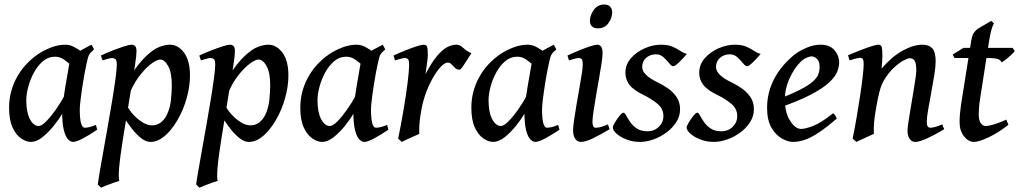

<svg xmlns="http://www.w3.org/2000/svg" viewBox="-20 -622 4597 866"><path d="M418.5 -37.1Q380.4 -11.2 352.1 3.4Q323.7 18.1 309.6 18.1Q298.8 18.1 287.4 6.8Q275.9 -4.4 268.1 -34.4Q260.3 -64.5 260.3 -122.1Q260.3 -134.8 264.6 -165.8Q269 -196.8 275.1 -233.4Q281.2 -270 286.9 -301.3Q292.5 -332.5 294.4 -345.7Q297.4 -359.4 313.5 -372.8Q329.6 -386.2 351.3 -398.4Q373 -410.6 393.1 -420.4L404.3 -398.9Q389.2 -386.7 382.8 -376.5Q376.5 -366.2 370.6 -335.9Q361.3 -293 354.5 -250.2Q347.7 -207.5 343.8 -175Q339.8 -142.6 339.8 -129.4Q339.8 -45.9 362.3 -45.9Q371.1 -45.9 383.1 -48.6Q395 -51.3 412.6 -58.6ZM377 -375.5Q364.3 -366.7 356.4 -350.8Q348.6 -335 342.5 -322Q336.4 -309.1 328.6 -309.1Q320.3 -309.1 305.2 -323.5Q290 -337.9 270 -352.3Q250 -366.7 227.5 -366.2Q197.3 -366.2 173.6 -345.9Q149.9 -325.7 133.1 -294.7Q116.2 -263.7 107.4 -230.2Q98.6 -196.8 98.6 -169.9Q98.6 -115.2 115 -84.5Q131.3 -53.7 154.3 -53.7Q167.5 -53.7 188 -74.2Q208.5 -94.7 231.4 -127.2Q254.4 -159.7 273.9 -195.8L263.2 -112.8Q247.1 -85.4 222.9 -55.2Q198.7 -24.9 171.6 -3.4Q144.5 18.1 119.1 18.1Q98.6 18.1 75.7 2.7Q52.7 -12.7 36.9 -46.6Q21 -80.6 21 -136.7Q21 -208 54.9 -271.2Q88.9 -334.5 151.9 -377.9Q176.3 -394.5 209.5 -407.5Q242.7 -420.4 274.4 -420.4Q295.9 -420.4 315.2 -409.7Q334.5 -398.9 350.3 -387.7Q366.2 -376.5 377 -375.5Z M836.9 -281.2Q836.9 -233.4 822.3 -180.2Q807.6 -127 780.3 -80.1Q767.1 -56.6 748.3 -34.2Q729.5 -11.7 706.8 3.2Q684.1 18.1 658.7 18.1Q638.2 18.1 616.7 1.2Q595.2 -15.6 574.7 -41.7Q554.2 -67.9 537.1 -96.2L555.2 -141.6Q563.5 -124.5 581.5 -104.7Q599.6 -85 622.1 -70.8Q644.5 -56.6 666 -56.6Q688 -56.6 704.8 -69.3Q721.7 -82 732.4 -103.5Q747.1 -134.3 751 -170.9Q754.9 -207.5 754.9 -237.3Q754.9 -294.4 738.5 -324Q722.2 -353.5 702.6 -353.5Q688.5 -353.5 664.3 -335.9Q640.1 -318.4 614.3 -286.4Q588.4 -254.4 568.8 -210.9L565.9 -276.9Q607.9 -340.3 641.1 -370.8Q674.3 -401.4 700.2 -410.9Q726.1 -420.4 746.6 -420.4Q783.2 -420.4 810.1 -384.5Q836.9 -348.6 836.9 -281.2ZM595.7 -390.6Q595.7 -371.6 588.9 -327.9Q582 -284.2 568.8 -205.6Q555.7 -127 535.6 -2.4Q521 89.8 517.3 135.7Q513.7 181.6 518.1 193.8Q509.3 196.3 492.7 202.1Q476.1 208 460 214.4Q443.8 220.7 435.5 224.6L420.9 210Q422.9 192.9 429.9 152.1Q437 111.3 446.8 56.6Q456.5 2 467 -57.4Q477.5 -116.7 486.6 -171.9Q495.6 -227.1 501.2 -269.3Q506.8 -311.5 506.8 -330.6Q506.8 -351.1 500.2 -355.7Q493.7 -360.4 485.8 -360.4Q480 -360.4 464.8 -356.4Q449.7 -352.5 442.4 -349.6L435.1 -371.6Q460.9 -383.8 489.5 -394.8Q518.1 -405.8 541 -413.1Q564 -420.4 572.8 -420.4Q583 -420.4 589.4 -414.3Q595.7 -408.2 595.7 -390.6Z M1280.8 -281.2Q1280.8 -233.4 1266.1 -180.2Q1251.5 -127 1224.1 -80.1Q1210.9 -56.6 1192.1 -34.2Q1173.3 -11.7 1150.6 3.2Q1127.9 18.1 1102.5 18.1Q1082 18.1 1060.5 1.2Q1039.1 -15.6 1018.6 -41.7Q998 -67.9 981 -96.2L999 -141.6Q1007.3 -124.5 1025.4 -104.7Q1043.5 -85 1065.9 -70.8Q1088.4 -56.6 1109.9 -56.6Q1131.8 -56.6 1148.7 -69.3Q1165.5 -82 1176.3 -103.5Q1190.9 -134.3 1194.8 -170.9Q1198.7 -207.5 1198.7 -237.3Q1198.7 -294.4 1182.4 -324Q1166 -353.5 1146.5 -353.5Q1132.3 -353.5 1108.2 -335.9Q1084 -318.4 1058.1 -286.4Q1032.2 -254.4 1012.7 -210.9L1009.8 -276.9Q1051.8 -340.3 1085 -370.8Q1118.2 -401.4 1144 -410.9Q1169.9 -420.4 1190.4 -420.4Q1227.1 -420.4 1253.9 -384.5Q1280.8 -348.6 1280.8 -281.2ZM1039.6 -390.6Q1039.6 -371.6 1032.7 -327.9Q1025.9 -284.2 1012.7 -205.6Q999.5 -127 979.5 -2.4Q964.8 89.8 961.2 135.7Q957.5 181.6 961.9 193.8Q953.1 196.3 936.5 202.1Q919.9 208 903.8 214.4Q887.7 220.7 879.4 224.6L864.7 210Q866.7 192.9 873.8 152.1Q880.9 111.3 890.6 56.6Q900.4 2 910.9 -57.4Q921.4 -116.7 930.4 -171.9Q939.5 -227.1 945.1 -269.3Q950.7 -311.5 950.7 -330.6Q950.7 -351.1 944.1 -355.7Q937.5 -360.4 929.7 -360.4Q923.8 -360.4 908.7 -356.4Q893.6 -352.5 886.2 -349.6L878.9 -371.6Q904.8 -383.8 933.3 -394.8Q961.9 -405.8 984.9 -413.1Q1007.8 -420.4 1016.6 -420.4Q1026.9 -420.4 1033.2 -414.3Q1039.6 -408.2 1039.6 -390.6Z M1731.9 -37.1Q1693.8 -11.2 1665.5 3.4Q1637.2 18.1 1623 18.1Q1612.3 18.1 1600.8 6.8Q1589.4 -4.4 1581.5 -34.4Q1573.7 -64.5 1573.7 -122.1Q1573.7 -134.8 1578.1 -165.8Q1582.5 -196.8 1588.6 -233.4Q1594.7 -270 1600.3 -301.3Q1606 -332.5 1607.9 -345.7Q1610.8 -359.4 1627 -372.8Q1643.1 -386.2 1664.8 -398.4Q1686.5 -410.6 1706.5 -420.4L1717.8 -398.9Q1702.6 -386.7 1696.3 -376.5Q1689.9 -366.2 1684.1 -335.9Q1674.8 -293 1668 -250.2Q1661.1 -207.5 1657.2 -175Q1653.3 -142.6 1653.3 -129.4Q1653.3 -45.9 1675.8 -45.9Q1684.6 -45.9 1696.5 -48.6Q1708.5 -51.3 1726.1 -58.6ZM1690.4 -375.5Q1677.7 -366.7 1669.9 -350.8Q1662.1 -335 1656 -322Q1649.9 -309.1 1642.1 -309.1Q1633.8 -309.1 1618.7 -323.5Q1603.5 -337.9 1583.5 -352.3Q1563.5 -366.7 1541 -366.2Q1510.7 -366.2 1487.1 -345.9Q1463.4 -325.7 1446.5 -294.7Q1429.7 -263.7 1420.9 -230.2Q1412.1 -196.8 1412.1 -169.9Q1412.1 -115.2 1428.5 -84.5Q1444.8 -53.7 1467.8 -53.7Q1481 -53.7 1501.5 -74.2Q1522 -94.7 1544.9 -127.2Q1567.9 -159.7 1587.4 -195.8L1576.7 -112.8Q1560.5 -85.4 1536.4 -55.2Q1512.2 -24.9 1485.1 -3.4Q1458 18.1 1432.6 18.1Q1412.1 18.1 1389.2 2.7Q1366.2 -12.7 1350.3 -46.6Q1334.5 -80.6 1334.5 -136.7Q1334.5 -208 1368.4 -271.2Q1402.3 -334.5 1465.3 -377.9Q1489.7 -394.5 1522.9 -407.5Q1556.2 -420.4 1587.9 -420.4Q1609.4 -420.4 1628.7 -409.7Q1647.9 -398.9 1663.8 -387.7Q1679.7 -376.5 1690.4 -375.5Z M2106.4 -381.8Q2099.1 -372.1 2088.4 -354.2Q2077.6 -336.4 2067.6 -322Q2057.6 -307.6 2052.2 -307.6Q2041 -307.6 2032.5 -315.7Q2023.9 -323.7 2016.4 -331.8Q2008.8 -339.8 2000 -339.8Q1983.9 -339.8 1963.4 -315.7Q1942.9 -291.5 1923.1 -253.2Q1903.3 -214.8 1891.1 -171.9Q1881.3 -138.2 1875.5 -95.9Q1869.6 -53.7 1871.1 -18.1Q1863.3 -14.6 1846.9 -7.3Q1830.6 0 1814.7 7.3Q1798.8 14.6 1792 18.1L1775.9 2.9Q1789.1 -60.5 1800.3 -127.2Q1811.5 -193.8 1818.4 -248.5Q1825.2 -303.2 1825.2 -330.6Q1825.2 -351.1 1819.6 -355.7Q1814 -360.4 1806.6 -360.4Q1799.8 -360.4 1784.4 -356.2Q1769 -352.1 1761.7 -349.6L1754.9 -371.6Q1780.3 -383.3 1808.3 -394.5Q1836.4 -405.8 1859.1 -413.1Q1881.8 -420.4 1890.6 -420.4Q1903.3 -420.4 1906.5 -410.6Q1909.7 -400.9 1909.7 -371.6Q1909.7 -365.2 1907.7 -349.6Q1905.8 -334 1903.3 -316.7Q1900.9 -299.3 1899.4 -288.1Q1928.2 -342.8 1952.6 -371.1Q1977.1 -399.4 1998 -409.9Q2019 -420.4 2038.6 -420.4Q2054.2 -420.4 2070.3 -405.3Q2086.4 -390.1 2106.4 -381.8Z M2503.4 -37.1Q2465.3 -11.2 2437 3.4Q2408.7 18.1 2394.5 18.1Q2383.8 18.1 2372.3 6.8Q2360.8 -4.4 2353 -34.4Q2345.2 -64.5 2345.2 -122.1Q2345.2 -134.8 2349.6 -165.8Q2354 -196.8 2360.1 -233.4Q2366.2 -270 2371.8 -301.3Q2377.4 -332.5 2379.4 -345.7Q2382.3 -359.4 2398.4 -372.8Q2414.6 -386.2 2436.3 -398.4Q2458 -410.6 2478 -420.4L2489.3 -398.9Q2474.1 -386.7 2467.8 -376.5Q2461.4 -366.2 2455.6 -335.9Q2446.3 -293 2439.5 -250.2Q2432.6 -207.5 2428.7 -175Q2424.8 -142.6 2424.8 -129.4Q2424.8 -45.9 2447.3 -45.9Q2456.1 -45.9 2468 -48.6Q2480 -51.3 2497.6 -58.6ZM2461.9 -375.5Q2449.2 -366.7 2441.4 -350.8Q2433.6 -335 2427.5 -322Q2421.4 -309.1 2413.6 -309.1Q2405.3 -309.1 2390.1 -323.5Q2375 -337.9 2355 -352.3Q2335 -366.7 2312.5 -366.2Q2282.2 -366.2 2258.5 -345.9Q2234.9 -325.7 2218 -294.7Q2201.2 -263.7 2192.4 -230.2Q2183.6 -196.8 2183.6 -169.9Q2183.6 -115.2 2200 -84.5Q2216.3 -53.7 2239.3 -53.7Q2252.4 -53.7 2272.9 -74.2Q2293.5 -94.7 2316.4 -127.2Q2339.4 -159.7 2358.9 -195.8L2348.1 -112.8Q2332 -85.4 2307.9 -55.2Q2283.7 -24.9 2256.6 -3.4Q2229.5 18.1 2204.1 18.1Q2183.6 18.1 2160.6 2.7Q2137.7 -12.7 2121.8 -46.6Q2106 -80.6 2106 -136.7Q2106 -208 2139.9 -271.2Q2173.8 -334.5 2236.8 -377.9Q2261.2 -394.5 2294.4 -407.5Q2327.6 -420.4 2359.4 -420.4Q2380.9 -420.4 2400.1 -409.7Q2419.4 -398.9 2435.3 -387.7Q2451.2 -376.5 2461.9 -375.5Z M2741.2 -566.9Q2741.2 -541.5 2724.4 -517.8Q2707.5 -494.1 2676.8 -494.1Q2658.7 -494.1 2649.7 -503.4Q2640.6 -512.7 2640.6 -527.8Q2640.6 -552.2 2658 -576.9Q2675.3 -601.6 2705.1 -601.6Q2723.1 -601.6 2732.2 -591.8Q2741.2 -582 2741.2 -566.9ZM2729.5 -39.1Q2687.5 -14.2 2654.3 2Q2621.1 18.1 2599.6 18.1Q2584 18.1 2574.5 4.2Q2564.9 -9.8 2564.9 -33.7Q2564.9 -49.8 2569.3 -80.6Q2573.7 -111.3 2580.1 -148.7Q2586.4 -186 2593 -222.7Q2599.6 -259.3 2604 -288.3Q2608.4 -317.4 2608.4 -330.6Q2608.4 -351.1 2603.3 -355.7Q2598.1 -360.4 2589.8 -360.4Q2585 -360.4 2574.5 -357.7Q2564 -355 2555.2 -352.3Q2546.4 -349.6 2546.4 -349.6L2539.6 -371.6Q2564.5 -383.3 2592 -394.5Q2619.6 -405.8 2641.8 -413.1Q2664.1 -420.4 2673.3 -420.4Q2697.8 -420.4 2697.8 -382.3Q2697.8 -366.7 2693.1 -335.4Q2688.5 -304.2 2681.6 -265.9Q2674.8 -227.5 2668.2 -189.2Q2661.6 -150.9 2657 -119.6Q2652.3 -88.4 2652.3 -72.8Q2652.3 -45.9 2666 -45.9Q2679.2 -45.9 2691.4 -49.6Q2703.6 -53.2 2722.2 -61Z M3078.1 -378.9Q3061.5 -358.9 3043 -341.1Q3024.4 -323.2 3017.1 -323.2Q3008.8 -323.2 2998.3 -336.7Q2987.8 -350.1 2973.1 -363.5Q2958.5 -377 2938 -377Q2913.1 -377 2894.8 -361.3Q2876.5 -345.7 2876.5 -319.8Q2876.5 -284.2 2945.3 -251Q2970.2 -239.3 2993.4 -222.9Q3016.6 -206.5 3032 -183.8Q3047.4 -161.1 3047.4 -129.4Q3047.4 -98.1 3030.3 -71.3Q3013.2 -44.4 2986.1 -24.4Q2959 -4.4 2927.5 6.8Q2896 18.1 2866.7 18.1Q2834.5 18.1 2806.6 7.3Q2778.8 -3.4 2761.5 -18.6Q2744.1 -33.7 2744.1 -46.9Q2744.1 -53.7 2753.7 -69.8Q2763.2 -85.9 2774.7 -99.9Q2786.1 -113.8 2792.5 -113.8Q2797.4 -113.8 2804.2 -101.1Q2811 -88.4 2822.3 -71.8Q2833.5 -55.2 2852.3 -42.5Q2871.1 -29.8 2900.4 -29.8Q2930.7 -29.8 2951.4 -49.8Q2972.2 -69.8 2972.2 -98.6Q2972.2 -131.8 2945.1 -154.1Q2918 -176.3 2884.3 -192.9Q2836.4 -215.8 2818.6 -240Q2800.8 -264.2 2800.8 -293Q2800.8 -331.1 2825.9 -359.6Q2851.1 -388.2 2888.2 -404.3Q2925.3 -420.4 2961.4 -420.4Q2992.7 -420.4 3012.9 -411.6Q3033.2 -402.8 3048.3 -392.6Q3063.5 -382.3 3078.1 -378.9Z M3411.1 -378.9Q3394.5 -358.9 3376 -341.1Q3357.4 -323.2 3350.1 -323.2Q3341.8 -323.2 3331.3 -336.7Q3320.8 -350.1 3306.2 -363.5Q3291.5 -377 3271 -377Q3246.1 -377 3227.8 -361.3Q3209.5 -345.7 3209.5 -319.8Q3209.5 -284.2 3278.3 -251Q3303.2 -239.3 3326.4 -222.9Q3349.6 -206.5 3365 -183.8Q3380.4 -161.1 3380.4 -129.4Q3380.4 -98.1 3363.3 -71.3Q3346.2 -44.4 3319.1 -24.4Q3292 -4.4 3260.5 6.8Q3229 18.1 3199.7 18.1Q3167.5 18.1 3139.6 7.3Q3111.8 -3.4 3094.5 -18.6Q3077.1 -33.7 3077.1 -46.9Q3077.1 -53.7 3086.7 -69.8Q3096.2 -85.9 3107.7 -99.9Q3119.1 -113.8 3125.5 -113.8Q3130.4 -113.8 3137.2 -101.1Q3144 -88.4 3155.3 -71.8Q3166.5 -55.2 3185.3 -42.5Q3204.1 -29.8 3233.4 -29.8Q3263.7 -29.8 3284.4 -49.8Q3305.2 -69.8 3305.2 -98.6Q3305.2 -131.8 3278.1 -154.1Q3251 -176.3 3217.3 -192.9Q3169.4 -215.8 3151.6 -240Q3133.8 -264.2 3133.8 -293Q3133.8 -331.1 3158.9 -359.6Q3184.1 -388.2 3221.2 -404.3Q3258.3 -420.4 3294.4 -420.4Q3325.7 -420.4 3345.9 -411.6Q3366.2 -402.8 3381.3 -392.6Q3396.5 -382.3 3411.1 -378.9Z M3765.1 -341.3Q3765.1 -321.8 3756.1 -298.6Q3747.1 -275.4 3719.2 -249.5Q3691.4 -223.6 3636 -194.6Q3580.6 -165.5 3487.3 -133.8L3483.9 -172.4Q3549.8 -197.3 3588.6 -217.3Q3627.4 -237.3 3646.2 -254.2Q3665 -271 3670.9 -286.9Q3676.8 -302.7 3676.8 -319.3Q3676.8 -345.2 3665 -356.4Q3653.3 -367.7 3639.6 -367.7Q3632.3 -367.7 3617.9 -361.6Q3603.5 -355.5 3591.3 -343.3Q3562.5 -314.9 3541.3 -268.8Q3520 -222.7 3520 -173.3Q3520 -114.7 3543.5 -77.6Q3566.9 -40.5 3593.3 -40.5Q3612.3 -40.5 3647.9 -54.2Q3683.6 -67.9 3737.8 -111.3Q3743.2 -108.4 3748 -99.6Q3752.9 -90.8 3754.4 -87.4Q3705.1 -44.9 3669.7 -22Q3634.3 1 3607.2 9.5Q3580.1 18.1 3556.6 18.1Q3534.7 18.1 3507.3 3.2Q3480 -11.7 3460 -45.4Q3439.9 -79.1 3439.9 -135.7Q3439.9 -206.5 3472.9 -268.1Q3505.9 -329.6 3564 -376Q3584.5 -392.1 3616.9 -406.2Q3649.4 -420.4 3680.2 -420.4Q3723.1 -420.4 3744.1 -395.3Q3765.1 -370.1 3765.1 -341.3Z M4238.8 -39.1Q4197.8 -14.6 4162.6 1.7Q4127.4 18.1 4107.9 18.1Q4092.3 18.1 4082.8 4.2Q4073.2 -9.8 4073.2 -33.7Q4073.2 -43.5 4077.1 -69.8Q4081.1 -96.2 4086.9 -130.9Q4092.8 -165.5 4098.6 -200.7Q4104.5 -235.8 4108.6 -263.7Q4112.8 -291.5 4112.8 -303.7Q4112.8 -334.5 4106.2 -346.9Q4099.6 -359.4 4082.5 -359.4Q4074.7 -359.4 4054.9 -348.9Q4035.2 -338.4 4011.5 -316.4Q3987.8 -294.4 3967.3 -260.3Q3954.6 -238.8 3946.8 -208.5Q3939 -178.2 3931.6 -134.8Q3924.3 -94.7 3922.4 -68.6Q3920.4 -42.5 3921.4 -18.1Q3913.1 -14.6 3897.2 -7.3Q3881.3 0 3865.5 7.3Q3849.6 14.6 3842.3 18.1L3825.7 2.9Q3835 -41.5 3843.8 -93Q3852.5 -144.5 3859.9 -192.9Q3867.2 -241.2 3871.3 -278.3Q3875.5 -315.4 3875.5 -331.5Q3875.5 -352.1 3871.1 -356.7Q3866.7 -361.3 3858.9 -361.3Q3852.1 -361.3 3836.2 -356.9Q3820.3 -352.5 3812 -349.6L3804.7 -372.6Q3830.1 -383.8 3858.6 -394.8Q3887.2 -405.8 3909.9 -413.1Q3932.6 -420.4 3940.9 -420.4Q3953.1 -420.4 3956.5 -410.9Q3960 -401.4 3960 -369.6Q3960 -360.4 3958.7 -342Q3957.5 -323.7 3956.1 -312.5Q4004.9 -368.7 4053 -394.5Q4101.1 -420.4 4141.1 -420.4Q4169.4 -420.4 4184.8 -404.3Q4200.2 -388.2 4200.2 -345.2Q4200.2 -321.8 4194.1 -283.7Q4188 -245.6 4180.2 -204.1Q4172.4 -162.6 4166.3 -127Q4160.2 -91.3 4160.2 -72.8Q4160.2 -57.6 4164.3 -51.8Q4168.5 -45.9 4176.8 -45.9Q4194.8 -45.9 4230 -61Z M4557.1 -392.1Q4551.3 -383.8 4539.3 -372.8Q4527.3 -361.8 4515.6 -352.8Q4503.9 -343.8 4498 -340.3Q4492.7 -353 4477.5 -356.7Q4462.4 -360.4 4430.7 -360.4H4285.2L4276.9 -376L4325.7 -406.2H4546.9ZM4528.3 -59.1Q4482.4 -22.9 4438.5 -2.4Q4394.5 18.1 4372.6 18.1Q4348.1 18.1 4328.1 -7.1Q4308.1 -32.2 4308.1 -71.8Q4308.1 -88.9 4309.6 -106.4Q4311 -124 4314.5 -148.9L4357.9 -421.9Q4363.3 -459 4370.4 -470.7Q4377.4 -482.4 4389.2 -491.7L4450.7 -527.8L4463.4 -516.6Q4463.4 -516.6 4460.2 -511Q4457 -505.4 4451.7 -487.3Q4446.3 -469.2 4440.4 -432.1L4399.9 -171.9Q4397 -154.8 4395.8 -135.3Q4394.5 -115.7 4394.5 -106.9Q4394.5 -79.1 4403.8 -66.4Q4413.1 -53.7 4425.8 -53.7Q4454.6 -53.7 4519 -82.5Z"/></svg>

Font: Dai Banna SIL
Style: Italic
Weight: 400
Italic angle: -11°
Designer: Victor Gaultney
Foundry: SIL International
Version: Version 4.000